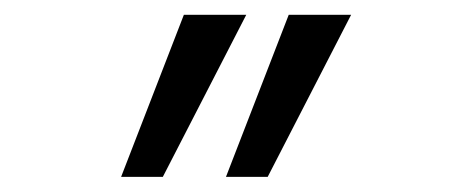

<svg xmlns="http://www.w3.org/2000/svg" viewBox="-20 -629 640 260"><path d="M371 -609H455.5L342.5 -389.5H286ZM229 -609H313.5L200.5 -389.5H144Z"/></svg>

Font: JuliaMono Light
Style: Italic
Weight: 300
Italic angle: -9°
Monospace: yes
Designer: cormullion
Foundry: corm
Version: Version 0.054; ttfautohint (v1.8.4)